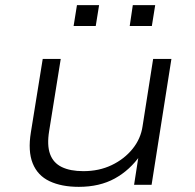

<svg xmlns="http://www.w3.org/2000/svg" viewBox="-20 -718 756 746"><path d="M286 8Q219 8 172.5 -14Q126 -36 107 -83.5Q88 -131 100 -204L146 -489H216L171 -209Q162 -154 174.5 -119.5Q187 -85 220 -69Q253 -53 304 -53Q365 -53 414 -76.5Q463 -100 495 -139.5Q527 -179 534 -228L575 -489H646L569 0H501L519 -116H526Q485 -57 426 -24.5Q367 8 286 8ZM484 -617 496 -698H583L570 -617ZM266 -617 279 -698H365L352 -617Z"/></svg>

Font: Nunito Sans 10pt Expanded Light
Style: Italic
Weight: 300
Width: 7
Italic angle: -9°
Designer: Vernon Adams
Foundry: Vernon Adams
Version: Version 3.101;gftools[0.9.27]